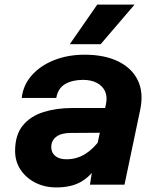

<svg xmlns="http://www.w3.org/2000/svg" viewBox="-20 -807 690 839"><path d="M373 0 389 -100 443 -352Q450 -384 439 -408Q428 -432 403 -445Q378 -458 343 -458Q296 -458 264.5 -439.5Q233 -421 226 -379H75Q81 -435 118.5 -477.5Q156 -520 216 -544Q276 -568 350 -568Q437 -568 497 -538.5Q557 -509 582.5 -455.5Q608 -402 593 -329L524 0ZM226 12Q175 12 134 -9Q93 -30 69.5 -66Q46 -102 46 -147Q46 -218 80 -259Q114 -300 170.5 -317.5Q227 -335 295 -335H454L431 -227L288 -226Q248 -226 226 -209.5Q204 -193 204 -164Q204 -140 221.5 -125.5Q239 -111 270 -111Q315 -111 351.5 -133.5Q388 -156 419 -199L414 -94Q377 -37 334 -12.5Q291 12 226 12ZM285 -614 405 -787H568L420 -614Z"/></svg>

Font: Azeret Mono Thin
Style: Bold Italic
Weight: 700
Italic angle: -12°
Version: Version 1.002